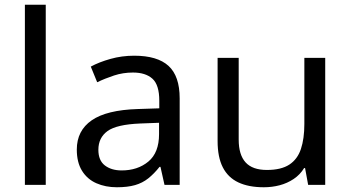

<svg xmlns="http://www.w3.org/2000/svg" viewBox="-20 -780 1477 810"><path d="M173 0H85V-760H173Z M546 -545Q644 -545 691 -502Q738 -459 738 -365V0H674L657 -76H653Q630 -47 605.5 -27.5Q581 -8 549.5 1Q518 10 473 10Q425 10 386.5 -7Q348 -24 326 -59.5Q304 -95 304 -149Q304 -229 367 -272.5Q430 -316 561 -320L652 -323V-355Q652 -422 623 -448Q594 -474 541 -474Q499 -474 461 -461.5Q423 -449 390 -433L363 -499Q398 -518 446 -531.5Q494 -545 546 -545ZM572 -259Q472 -255 433.5 -227Q395 -199 395 -148Q395 -103 422.5 -82Q450 -61 493 -61Q561 -61 606 -98.5Q651 -136 651 -214V-262Z M1352 -536V0H1280L1267 -71H1263Q1246 -43 1219 -25Q1192 -7 1160 1.5Q1128 10 1093 10Q1029 10 985.5 -10.5Q942 -31 920 -74Q898 -117 898 -185V-536H987V-191Q987 -127 1016 -95Q1045 -63 1106 -63Q1166 -63 1200.5 -85.5Q1235 -108 1249.5 -151.5Q1264 -195 1264 -257V-536Z"/></svg>

Font: Noto Sans Khmer
Style: Regular
Weight: 400
Designer: Danh Hong and the Monotype Design Team
Foundry: Monotype Imaging Inc.
Version: Version 2.003